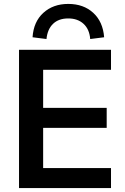

<svg xmlns="http://www.w3.org/2000/svg" viewBox="-20 -959 637 979"><path d="M77 0V-705H546V-603H200V-409H524V-307H200V-102H546V0ZM217 -760 146 -769Q151 -848 201 -893.5Q251 -939 328 -939Q406 -939 455.5 -893.5Q505 -848 511 -769L440 -760Q436 -810 406 -837.5Q376 -865 328 -865Q279 -865 250.5 -837.5Q222 -810 217 -760Z"/></svg>

Font: Nunito Sans 12pt ExtraLight
Style: Regular
Weight: 200
Designer: Vernon Adams
Foundry: Vernon Adams
Version: Version 3.101;gftools[0.9.27]